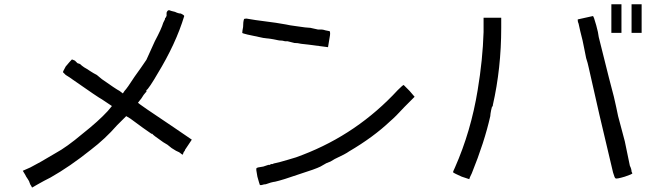

<svg xmlns="http://www.w3.org/2000/svg" viewBox="-20 -809 3040 892"><path d="M753.9 -734.4V-742.2V-750Q757.8 -761.7 765.6 -761.7L777.3 -757.8L793 -753.9Q808.6 -746.1 820.3 -746.1Q835.9 -738.3 835.9 -734.4Q796.9 -605.5 710.9 -464.8Q695.3 -437.5 679.7 -414.1Q664.1 -390.6 660.2 -390.6Q660.2 -390.6 660.2 -386.7Q660.2 -386.7 660.2 -382.8L656.2 -378.9Q648.4 -371.1 636.7 -351.6Q621.1 -332 621.1 -332Q621.1 -328.1 785.2 -218.8L871.1 -160.2L855.5 -136.7Q847.7 -125 839.8 -113.3Q839.8 -109.4 835.9 -105.5Q832 -101.6 832 -97.7L828.1 -89.8L812.5 -101.6Q800.8 -105.5 777.3 -121.1L757.8 -136.7L738.3 -148.4Q687.5 -183.6 687.5 -187.5Q687.5 -187.5 683.6 -187.5Q683.6 -187.5 644.5 -214.8Q617.2 -234.4 585.9 -257.8L566.4 -269.5L523.4 -226.6Q468.8 -164.1 402.3 -113.3Q304.7 -35.2 214.8 15.6Q183.6 31.2 156.2 46.9Q128.9 62.5 128.9 62.5Q128.9 62.5 125 54.7Q121.1 50.8 117.2 39.1Q117.2 35.2 109.4 23.4L101.6 11.7L97.7 3.9L85.9 -15.6L121.1 -31.2Q160.2 -50.8 238.3 -97.7Q289.1 -125 363.3 -187.5Q437.5 -246.1 480.5 -293L500 -316.4L453.1 -347.7Q437.5 -355.5 320.3 -437.5Q304.7 -449.2 285.2 -460.9Q281.2 -464.8 277.3 -468.8L273.4 -472.7Q269.5 -472.7 285.2 -500Q304.7 -523.4 312.5 -531.2Q312.5 -535.2 328.1 -527.3L332 -523.4L335.9 -519.5L339.8 -515.6Q339.8 -515.6 351.6 -511.7Q359.4 -503.9 371.1 -496.1Q378.9 -492.2 402.3 -476.6Q414.1 -468.8 429.7 -460.9L453.1 -441.4Q519.5 -394.5 535.2 -386.7L550.8 -375L558.6 -386.7Q570.3 -398.4 605.5 -453.1Q636.7 -496.1 660.2 -531.2Q671.9 -558.6 699.2 -617.2Q730.5 -675.8 738.3 -703.1Q742.2 -710.9 746.1 -718.8Q746.1 -726.6 750 -726.6Q750 -730.5 753.9 -734.4Z M1855.5 -414.1Q1855.5 -414.1 1882.8 -386.7Q1906.2 -359.4 1906.2 -359.4Q1902.3 -355.5 1859.4 -312.5Q1816.4 -265.6 1793 -246.1Q1714.8 -171.9 1601.6 -105.5Q1585.9 -93.8 1535.2 -70.3L1515.6 -58.6L1496.1 -50.8Q1476.6 -39.1 1468.8 -35.2Q1445.3 -23.4 1371.1 0Q1293 27.3 1257.8 35.2Q1253.9 35.2 1238.3 39.1L1226.6 43L1214.8 46.9Q1207 46.9 1195.3 50.8Q1191.4 50.8 1191.4 50.8H1187.5L1183.6 39.1Q1179.7 23.4 1175.8 11.7Q1168 -27.3 1171.9 -27.3Q1171.9 -31.2 1203.1 -35.2L1214.8 -39.1L1226.6 -43Q1234.4 -43 1234.4 -43L1238.3 -46.9H1246.1Q1253.9 -50.8 1257.8 -50.8Q1277.3 -54.7 1316.4 -66.4Q1359.4 -78.1 1386.7 -89.8Q1640.6 -187.5 1828.1 -390.6Q1851.6 -414.1 1855.5 -414.1ZM1125 -722.7Q1140.6 -718.8 1261.7 -703.1L1308.6 -695.3Q1324.2 -691.4 1355.5 -687.5Q1406.2 -679.7 1421.9 -679.7Q1441.4 -675.8 1457 -671.9H1464.8H1472.7Q1480.5 -671.9 1492.2 -668Q1511.7 -664.1 1511.7 -664.1Q1515.6 -656.2 1511.7 -636.7Q1503.9 -593.8 1503.9 -589.8Q1503.9 -589.8 1414.1 -601.6L1378.9 -605.5Q1363.3 -609.4 1347.7 -609.4Q1316.4 -617.2 1316.4 -617.2Q1312.5 -617.2 1304.7 -617.2Q1293 -621.1 1277.3 -621.1Q1242.2 -628.9 1203.1 -632.8Q1105.5 -652.3 1105.5 -656.2Q1105.5 -664.1 1109.4 -683.6Q1109.4 -707 1113.3 -718.8Q1113.3 -722.7 1125 -722.7Z M2226.6 -726.6H2308.6V-679.7Q2308.6 -492.2 2269.5 -320.3V-316.4L2265.6 -312.5L2261.7 -296.9Q2257.8 -277.3 2257.8 -269.5Q2230.5 -148.4 2171.9 -3.9Q2160.2 19.5 2160.2 23.4Q2160.2 23.4 2125 11.7Q2089.8 -3.9 2085.9 -7.8Q2082 -7.8 2093.8 -31.2Q2168 -199.2 2199.2 -390.6Q2222.7 -531.2 2226.6 -660.2ZM2699.2 -726.6Q2734.4 -734.4 2734.4 -734.4Q2738.3 -734.4 2750 -691.4L2753.9 -675.8L2757.8 -660.2Q2761.7 -640.6 2761.7 -636.7Q2777.3 -574.2 2808.6 -449.2L2832 -359.4Q2843.8 -308.6 2851.6 -269.5Q2859.4 -242.2 2867.2 -210.9L2882.8 -152.3Q2898.4 -78.1 2906.2 -39.1Q2914.1 -23.4 2914.1 -11.7Q2918 -3.9 2918 -3.9Q2918 0 2882.8 11.7Q2843.8 23.4 2839.8 19.5Q2835.9 19.5 2828.1 -7.8Q2757.8 -300.8 2714.8 -496.1Q2710.9 -515.6 2703.1 -539.1L2695.3 -578.1Q2687.5 -621.1 2675.8 -664.1Q2671.9 -683.6 2668 -699.2Q2664.1 -707 2664.1 -714.8V-718.8Q2664.1 -718.8 2699.2 -726.6ZM2914.1 -789.1H2960.9V-656.2H2914.1ZM2820.3 -789.1H2867.2V-656.2H2820.3Z"/></svg>

Font: 和音 by 宁静之雨，公众号njzyshare
Style: Regular
Weight: 400
Designer: Steve Matteson
Foundry: Ascender Corporation
Version: Version 6.00;June 8, 2018;FontCreator 11.0.0.2388 32-bit